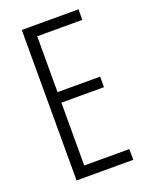

<svg xmlns="http://www.w3.org/2000/svg" viewBox="-136 -785 664 856"><g transform="rotate(-20 196.0 -357.0)"><path d="M345 0H76V-714H345V-664H131V-399H333V-349H131V-51H345Z"/></g></svg>

Font: Noto Sans ExtraCondensed Light
Style: Regular
Weight: 300
Width: 2
Designer: Monotype Design Team
Foundry: Monotype Imaging Inc.
Version: Version 2.013; ttfautohint (v1.8.4.7-5d5b)